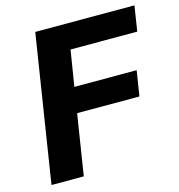

<svg xmlns="http://www.w3.org/2000/svg" viewBox="-105 -798 830 890"><g transform="rotate(-15 310.0 -352.5)"><path d="M33 0 144 -705H620L601 -584H281L253 -412H552L533 -291H234L188 0Z"/></g></svg>

Font: Nunito Sans 12pt ExtraBold
Style: Italic
Weight: 800
Italic angle: -9°
Designer: Vernon Adams
Foundry: Vernon Adams
Version: Version 3.101;gftools[0.9.27]